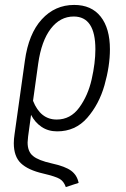

<svg xmlns="http://www.w3.org/2000/svg" viewBox="-20 -554 512 779"><path d="M94 0Q92 18 92 24Q92 61 114 79Q136 97 190 109Q245 121 269 139Q293 157 299 188L247 205Q239 182 222.5 172Q206 162 155 150Q94 136 65 108.5Q36 81 36 27Q36 11 39 -9L81 -308Q96 -417 149.5 -475.5Q203 -534 281 -534Q351 -534 388.5 -486.5Q426 -439 426 -354Q426 -286 404 -208.5Q382 -131 334 -76Q286 -21 212 -21Q176 -21 149 -39Q122 -57 106 -88ZM135 -296 114 -145Q144 -69 210 -69Q266 -69 301.5 -117.5Q337 -166 352 -232.5Q367 -299 367 -354Q367 -487 279 -487Q224 -487 186 -437.5Q148 -388 135 -296Z"/></svg>

Font: Fira Sans Extra Condensed Light
Style: Italic
Weight: 300
Width: 3
Italic angle: -8°
Designer: Carrois Corporate & Edenspiekermann AG
Foundry: Carrois Corporate GbR & Edenspiekermann AG
Version: Version 4.203